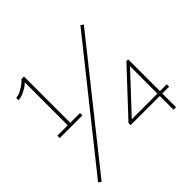

<svg xmlns="http://www.w3.org/2000/svg" viewBox="-181 -908 1086 1086"><g transform="rotate(-45 362.0 -365.0)"><path d="M230 -360.8V-341.8H48.8V-360.8H131.8V-705.1Q119.6 -690.4 88.9 -674.3Q58.1 -658.2 35.2 -658.2V-676.8Q54.2 -676.8 78.4 -690.2Q102.5 -703.6 116 -715.6Q129.4 -727.5 131.8 -731H151.9V-360.8ZM24.9 -11.2 583 -710.9 599.1 -699.2 41 1ZM617.2 0V-109.9H383.8V-127L623 -382.8H637.2V-128.9H691.9V-109.9H637.2V0ZM412.1 -128.9H617.2V-348.1Z"/></g></svg>

Font: Rawline Thin
Style: Regular
Weight: 250
Designer: Matt McInerney, Pablo Impallari, Rodrigo Fuenzalida
Foundry: Matt McInerney, Pablo Impallari, Rodrigo Fuenzalida
Version: Version 4.020;PS 004.020;hotconv 1.0.88;makeotf.lib2.5.64775